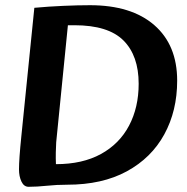

<svg xmlns="http://www.w3.org/2000/svg" viewBox="-20 -710 720 738"><path d="M90 8Q72 8 62.5 -12Q53 -32 53 -59Q53 -98 62 -186L112 -680Q166 -685 223 -687.5Q280 -690 326 -690Q485 -690 573 -613.5Q661 -537 661 -400Q661 -284 611.5 -193.5Q562 -103 467.5 -51.5Q373 0 238 0Q198 0 160 4Q122 8 90 8ZM195 -79Q297 -79 368 -118Q439 -157 476 -227Q513 -297 513 -388Q513 -496 454.5 -554.5Q396 -613 266 -613H241L196 -163Q195 -146 194.5 -124Q194 -102 195 -79Z"/></svg>

Font: Alkatra Medium
Style: Regular
Weight: 500
Designer: Suman Bhandary
Version: Version 1.100;gftools[0.9.22]